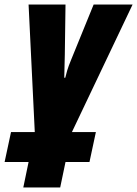

<svg xmlns="http://www.w3.org/2000/svg" viewBox="-62 -573 595 833"><path d="M39.1 240.2 62 129.9H-42L-14.2 0H88.9L62 -553.2H222.2L219.2 -335.9Q218.3 -312 218 -287.1Q217.8 -262.2 216.8 -235.8H221.2Q224.1 -248.5 229.5 -267.1Q234.9 -285.6 247.1 -314.9L344.2 -553.2H513.2L250 0H354L326.2 129.9H222.2L199.2 240.2Z"/></svg>

Font: Open Sans Condensed ExtraBold
Style: Italic
Weight: 800
Width: 3
Italic angle: -12°
Designer: Monotype Design Team
Foundry: Monotype Imaging Inc.
Version: Version 3.003; ttfautohint (v1.8.4)